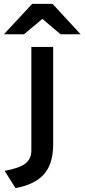

<svg xmlns="http://www.w3.org/2000/svg" viewBox="-80 -752 434 986"><path d="M-0.5 214 -56 125.5Q22 111 51.5 86.8Q81 62.5 81 21V-511H193V-10Q193 89.5 145.8 142.8Q98.5 196 -0.5 214ZM-60 -576 85 -732H190L334 -576H231L137.5 -655L43.5 -576Z"/></svg>

Font: Overpass SemiBold
Style: Regular
Weight: 600
Designer: Delve Withrington, Dave Bailey, Thomas Jockin
Foundry: Delve Fonts LLC
Version: Version 4.000